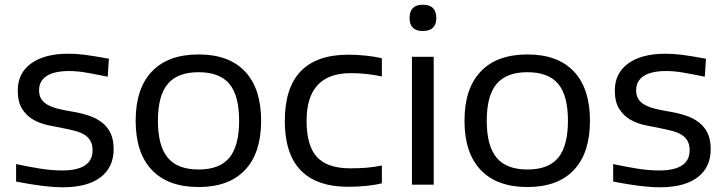

<svg xmlns="http://www.w3.org/2000/svg" viewBox="-20 -780 3066 811"><path d="M246 11Q208 11 162 5.5Q116 0 48 -13V-87Q104 -75 151.5 -67.5Q199 -60 242 -60Q371 -60 371 -145Q371 -169 362 -185Q353 -201 336.5 -211Q320 -221 297.5 -227Q275 -233 249 -238Q216 -244 181.5 -251.5Q147 -259 119 -275.5Q91 -292 73 -321Q55 -350 55 -398Q55 -471 111.5 -512Q168 -553 268 -553Q286 -553 302.5 -552Q319 -551 338.5 -548.5Q358 -546 382.5 -542Q407 -538 440 -532L435 -456Q381 -467 343 -473.5Q305 -480 273 -480Q209 -480 177 -459Q145 -438 145 -399Q145 -375 155.5 -360Q166 -345 184.5 -335.5Q203 -326 228 -320Q253 -314 283 -309Q320 -303 352.5 -292.5Q385 -282 409 -264Q433 -246 446.5 -218.5Q460 -191 460 -150Q460 -73 404.5 -31Q349 11 246 11Z M819 10Q690 10 621.5 -62Q553 -134 553 -270Q553 -406 621.5 -478Q690 -550 819 -550Q947 -550 1015 -478Q1083 -406 1083 -270Q1083 -134 1015 -62Q947 10 819 10ZM819 -64Q908 -64 949 -114Q990 -164 990 -270Q990 -376 949 -425.5Q908 -475 819 -475Q730 -475 688.5 -425.5Q647 -376 647 -270Q647 -164 688.5 -114Q730 -64 819 -64Z M1452 9Q1183 9 1183 -269Q1183 -549 1452 -549Q1487 -549 1525.5 -545Q1564 -541 1593 -534V-457Q1528 -471 1462 -471Q1275 -471 1275 -270Q1275 -164 1319 -116.5Q1363 -69 1460 -69Q1498 -69 1528 -71.5Q1558 -74 1593 -81V-6Q1568 1 1529 5Q1490 9 1452 9Z M1766 -649Q1710 -649 1710 -704Q1710 -760 1766 -760Q1823 -760 1823 -704Q1823 -649 1766 -649ZM1720 -540H1812V0H1720Z M2208 10Q2079 10 2010.5 -62Q1942 -134 1942 -270Q1942 -406 2010.5 -478Q2079 -550 2208 -550Q2336 -550 2404 -478Q2472 -406 2472 -270Q2472 -134 2404 -62Q2336 10 2208 10ZM2208 -64Q2297 -64 2338 -114Q2379 -164 2379 -270Q2379 -376 2338 -425.5Q2297 -475 2208 -475Q2119 -475 2077.5 -425.5Q2036 -376 2036 -270Q2036 -164 2077.5 -114Q2119 -64 2208 -64Z M2768 11Q2730 11 2684 5.5Q2638 0 2570 -13V-87Q2626 -75 2673.5 -67.5Q2721 -60 2764 -60Q2893 -60 2893 -145Q2893 -169 2884 -185Q2875 -201 2858.5 -211Q2842 -221 2819.5 -227Q2797 -233 2771 -238Q2738 -244 2703.5 -251.5Q2669 -259 2641 -275.5Q2613 -292 2595 -321Q2577 -350 2577 -398Q2577 -471 2633.5 -512Q2690 -553 2790 -553Q2808 -553 2824.5 -552Q2841 -551 2860.5 -548.5Q2880 -546 2904.5 -542Q2929 -538 2962 -532L2957 -456Q2903 -467 2865 -473.5Q2827 -480 2795 -480Q2731 -480 2699 -459Q2667 -438 2667 -399Q2667 -375 2677.5 -360Q2688 -345 2706.5 -335.5Q2725 -326 2750 -320Q2775 -314 2805 -309Q2842 -303 2874.5 -292.5Q2907 -282 2931 -264Q2955 -246 2968.5 -218.5Q2982 -191 2982 -150Q2982 -73 2926.5 -31Q2871 11 2768 11Z"/></svg>

Font: Encode Sans Wide
Style: Regular
Weight: 400
Designer: Pablo Impallari, Andres Torresi
Foundry: Pablo Impallari, Andres Torresi
Version: Version 1.000; ttfautohint (v1.00) -l 8 -r 50 -G 200 -x 14 -